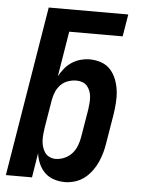

<svg xmlns="http://www.w3.org/2000/svg" viewBox="-53 -777 606 827"><g transform="rotate(5 250.0 -363.5)"><path d="M259 8Q234 8 211 0.5Q188 -7 171.5 -23Q155 -39 145.5 -61Q136 -83 133 -106L116 0H3L124 -735H468L452 -639H221L189 -444Q199 -462 212 -478Q225 -494 242.5 -505.5Q260 -517 280 -522.5Q300 -528 319 -528Q346 -528 370 -519.5Q394 -511 410 -493Q426 -475 435 -451.5Q444 -428 447 -402.5Q450 -377 448 -350.5Q446 -324 442 -298L422 -178Q419 -156 413 -134.5Q407 -113 398 -92.5Q389 -72 375 -53Q361 -34 343 -20Q325 -6 302.5 1Q280 8 259 8ZM210 -88Q229 -88 248.5 -96.5Q268 -105 281.5 -120.5Q295 -136 302 -155Q309 -174 312 -193L332 -313Q334 -327 335 -340.5Q336 -354 335 -367Q334 -380 329.5 -392Q325 -404 317 -413.5Q309 -423 296.5 -427.5Q284 -432 271 -432Q253 -432 235 -426Q217 -420 203.5 -406.5Q190 -393 182.5 -375.5Q175 -358 172 -340L152 -220Q150 -206 148.5 -191.5Q147 -177 147.5 -163Q148 -149 152 -135.5Q156 -122 163.5 -111Q171 -100 183.5 -94Q196 -88 210 -88Z"/></g></svg>

Font: Iosevka Term Curly
Style: Bold Italic
Weight: 700
Italic angle: -9°
Designer: Belleve Invis
Foundry: Belleve Invis
Version: Version 32.3.0